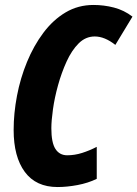

<svg xmlns="http://www.w3.org/2000/svg" viewBox="-20 -744 554 774"><path d="M212 10Q125 10 80 -51Q35 -112 35 -220Q35 -287 48.5 -358Q62 -429 89 -494.5Q116 -560 155 -612Q194 -664 244.5 -694Q295 -724 357 -724Q399 -724 439.5 -713.5Q480 -703 514 -677L445 -563Q402 -597 362 -597Q325 -597 297 -569Q269 -541 248.5 -496Q228 -451 214 -400.5Q200 -350 193.5 -303.5Q187 -257 187 -227Q187 -169 203.5 -143.5Q220 -118 251 -118Q281 -118 311 -127.5Q341 -137 370 -152V-23Q335 -6 292.5 2Q250 10 212 10Z"/></svg>

Font: Noto Sans ExtraCondensed ExtraBold
Style: Italic
Weight: 800
Width: 2
Italic angle: -12°
Designer: Monotype Design Team
Foundry: Monotype Imaging Inc.
Version: Version 2.013; ttfautohint (v1.8.4.7-5d5b)